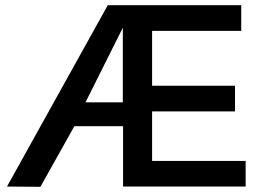

<svg xmlns="http://www.w3.org/2000/svg" viewBox="-20 -720 994 741"><path d="M7 0 396 -700H911V-601H567V-389H887V-290H567V-99H928V0H455V-233H267L136 1ZM310 -325H454V-613Z"/></svg>

Font: Georama ExtraCondensed Thin Medium
Style: Regular
Weight: 500
Version: Version 1.001